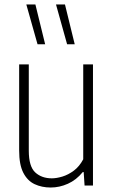

<svg xmlns="http://www.w3.org/2000/svg" viewBox="-20 -828 505 857"><path d="M206.5 9Q166.5 9 134.5 -6Q102.5 -21 84 -57Q65.5 -93 65.5 -156V-540.5H108.5V-155.5Q108.5 -85 137.2 -58.5Q166 -32 211.5 -32Q232.5 -32 258.8 -40Q285 -48 309.8 -66.5Q334.5 -85 351.5 -117V-540.5H395V0H357.5L353.5 -60H349.5Q320.5 -24.5 283 -7.8Q245.5 9 206.5 9ZM279.5 -630.5 230 -808H270L313.5 -630.5ZM147.5 -630.5 97.5 -808H138L181.5 -630.5Z"/></svg>

Font: Encode Sans Condensed ExtraLight
Style: Regular
Weight: 200
Width: 3
Designer: Multiple Designers
Foundry: Impallari Type
Version: Version 3.000; ttfautohint (v1.8.3) -l 8 -r 50 -G 200 -x 14 